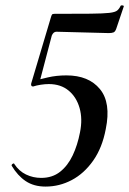

<svg xmlns="http://www.w3.org/2000/svg" viewBox="-20 -676 477 708"><path d="M148 12Q105 12 75 -8Q45 -28 23 -65Q22 -69 27 -72Q32 -75 33 -71Q50 -45 76 -32.5Q102 -20 132 -20Q173 -20 201.5 -42.5Q230 -65 248 -103Q266 -141 275 -188Q285 -237 273.5 -277.5Q262 -318 233 -342Q204 -366 160 -366Q146 -366 130 -363.5Q114 -361 102 -357Q100 -356 105 -367Q110 -378 111 -379Q124 -383 156 -390.5Q188 -398 225 -398Q307 -398 348.5 -347.5Q390 -297 370 -200Q357 -131 323.5 -83.5Q290 -36 244.5 -12Q199 12 148 12ZM102 -357Q97 -357 95.5 -360.5Q94 -364 95 -368L168 -613Q170 -620 172 -622.5Q174 -625 181 -625Q266 -625 313.5 -625.5Q361 -626 383 -628.5Q405 -631 412.5 -637.5Q420 -644 425 -655Q427 -657 432.5 -656Q438 -655 436 -651L409 -571Q405 -559 398.5 -556.5Q392 -554 381 -554L188 -559Q177 -559 171 -545L125 -370Z"/></svg>

Font: Cormorant Infant Light SemiBold
Style: Italic
Weight: 600
Italic angle: -10°
Version: Version 4.001